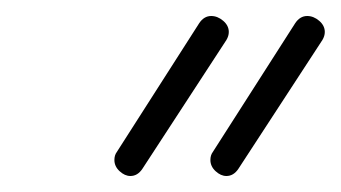

<svg xmlns="http://www.w3.org/2000/svg" viewBox="-20 -572 426 240"><path d="M263 -352Q256 -352 249.5 -358Q243 -364 243 -372Q243 -378 246 -382L349 -543Q355 -552 364 -552Q372 -552 379 -546Q386 -540 386 -532Q386 -527 383 -522L278 -361Q272 -352 263 -352ZM143 -352Q136 -352 129.5 -358Q123 -364 123 -372Q123 -378 126 -382L229 -543Q235 -552 244 -552Q252 -552 259 -546Q266 -540 266 -532Q266 -527 263 -522L158 -361Q152 -352 143 -352Z"/></svg>

Font: Meow Script
Style: Regular
Weight: 400
Designer: Robert E. Leuschke
Foundry: Robert E. Leuschke
Version: Version 1.010; ttfautohint (v1.8.3)